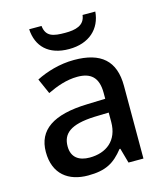

<svg xmlns="http://www.w3.org/2000/svg" viewBox="-113 -835 800 931"><g transform="rotate(-15 287.0 -369.5)"><path d="M453 -749H389C383 -697 337 -687 286 -687C226 -687 189 -694 183 -749H121C126 -662 181 -606 284 -606C385 -606 446 -664 453 -749ZM292 -549C220 -549 152 -528 101 -502L135 -425C181 -447 232 -466 287 -466C352 -466 390 -437 390 -358V-328L298 -325C127 -320 45 -263 45 -153C45 -41 117 10 214 10C304 10 347 -16 394 -75H398L419 0H494V-365C494 -491 427 -549 292 -549ZM317 -257 389 -259V-212C389 -118 327 -72 244 -72C191 -72 154 -96 154 -152C154 -215 194 -252 317 -257Z"/></g></svg>

Font: Noto Sans Bengali UI Medium
Style: Regular
Weight: 500
Designer: Jelle Bosma - Monotype Design Team
Foundry: Monotype Imaging Inc.
Version: Version 2.003